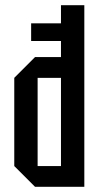

<svg xmlns="http://www.w3.org/2000/svg" viewBox="-20 -720 385 740"><path d="M305 -700V0H115L35 -80V-420L115 -500H215V-700ZM125 -80H215V-420H125ZM100 -562V-630H300V-562Z"/></svg>

Font: Tektur Condensed
Style: Regular
Weight: 400
Width: 3
Designer: Adam Jagosz
Foundry: Adam Jagosz
Version: Version 1.005;gftools[0.9.30]